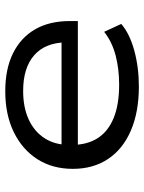

<svg xmlns="http://www.w3.org/2000/svg" viewBox="71 -610 548 730"><g transform="rotate(-90 345.0 -245.0)"><path d="M381 9Q285 9 214.5 -21Q144 -51 106 -107.5Q68 -164 68 -242Q68 -319 104.5 -376.5Q141 -434 207.5 -466.5Q274 -499 363 -499Q448 -499 507.5 -469.5Q567 -440 598.5 -385.5Q630 -331 630 -253V-223H137V-285H572L549 -267Q548 -347 500 -389Q452 -431 364 -431Q302 -431 256 -410Q210 -389 184.5 -349.5Q159 -310 159 -255V-247Q159 -188 184.5 -148Q210 -108 261 -87Q312 -66 388 -66Q448 -66 499.5 -79.5Q551 -93 589 -123L619 -58Q582 -26 518 -8.5Q454 9 381 9Z"/></g></svg>

Font: Nunito Sans 10pt Expanded
Style: Regular
Weight: 400
Width: 7
Designer: Vernon Adams
Foundry: Vernon Adams
Version: Version 3.101;gftools[0.9.27]